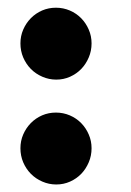

<svg xmlns="http://www.w3.org/2000/svg" viewBox="-20 -470 340 498"><path d="M33 -85.5Q33 -104.5 40.2 -121.2Q47.5 -138 60 -150.8Q72.5 -163.5 89.2 -170.8Q106 -178 125 -178Q144 -178 161 -170.8Q178 -163.5 190.5 -150.8Q203 -138 210.2 -121.2Q217.5 -104.5 217.5 -85.5Q217.5 -66 210.2 -49Q203 -32 190.8 -19.2Q178.5 -6.5 161.8 1Q145 8.5 126 8.5Q107 8.5 89.8 1Q72.5 -6.5 60 -19.2Q47.5 -32 40.2 -49Q33 -66 33 -85.5ZM33 -357.5Q33 -376.5 40.2 -393.2Q47.5 -410 60 -422.8Q72.5 -435.5 89.2 -442.8Q106 -450 125 -450Q144 -450 161 -442.8Q178 -435.5 190.5 -422.8Q203 -410 210.2 -393.2Q217.5 -376.5 217.5 -357.5Q217.5 -338 210.2 -321Q203 -304 190.8 -291.2Q178.5 -278.5 161.8 -271Q145 -263.5 126 -263.5Q107 -263.5 89.8 -271Q72.5 -278.5 60 -291.2Q47.5 -304 40.2 -321Q33 -338 33 -357.5Z"/></svg>

Font: B612
Style: Bold
Weight: 700
Designer: Nicolas Chauveau, Thomas Paillot, Jonathan Favre-Lamarine, Jean-Luc Vinot
Foundry: AIRBUS
Version: Version 1.008